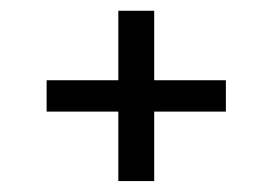

<svg xmlns="http://www.w3.org/2000/svg" viewBox="-20 -445 507 357"><path d="M266.7 -108.3H200V-237.5H66.7V-295.8H200V-425H266.7V-295.8H400V-237.5H266.7Z"/></svg>

Font: BoonBaan
Style: Regular
Weight: 400
Designer: Sungsit Sawaiwan
Foundry: FontUni
Version: Version 2.0